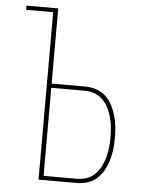

<svg xmlns="http://www.w3.org/2000/svg" viewBox="-53 -777 605 819"><g transform="rotate(5 250.0 -367.5)"><path d="M143 0V-717H27V-735H163V-413H307Q331 -413 354 -405.5Q377 -398 394.5 -382Q412 -366 423 -344.5Q434 -323 440.5 -300.5Q447 -278 449.5 -254Q452 -230 452 -207Q452 -183 449.5 -159.5Q447 -136 440.5 -113Q434 -90 423 -69Q412 -48 394.5 -31.5Q377 -15 354 -7.5Q331 0 307 0ZM163 -18H307Q329 -18 349 -25.5Q369 -33 384 -48Q399 -63 408.5 -82.5Q418 -102 423.5 -122.5Q429 -143 431 -164Q433 -185 433 -207Q433 -228 431 -249Q429 -270 423.5 -290.5Q418 -311 408.5 -330.5Q399 -350 384 -365Q369 -380 349 -387.5Q329 -395 307 -395H163Z"/></g></svg>

Font: Zed Mono Thin
Style: Regular
Weight: 100
Monospace: yes
Designer: Belleve Invis
Foundry: Belleve Invis
Version: Version 1.0.0; ttfautohint (v1.8.4)